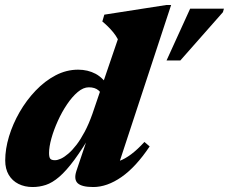

<svg xmlns="http://www.w3.org/2000/svg" viewBox="-20 -738 922 773"><path d="M397 -342.5Q391 -361.5 376.8 -374Q362.5 -386.5 337.5 -386.5Q315.5 -386.5 293 -367.5Q270.5 -348.5 249.8 -317.8Q229 -287 212.8 -251Q196.5 -215 187 -181Q177.5 -147 177.5 -122Q177.5 -105.5 182.2 -99.2Q187 -93 201.5 -93Q211.5 -93 225.2 -99.2Q239 -105.5 255.2 -119.5Q271.5 -133.5 288 -155Q304.5 -176.5 321 -207.5Q337.5 -238.5 352 -279.5L454.5 -580Q446.5 -595 436 -607.8Q425.5 -620.5 414 -631.8Q402.5 -643 392 -651.5L400 -679L650.5 -718H669L445 -37L415 -80Q438.5 -82 461 -90.2Q483.5 -98.5 508 -116.8Q532.5 -135 561.5 -166.5L582.5 -148.5Q527 -65.5 469 -25.2Q411 15 355.5 15Q309.5 15 293 -0.2Q276.5 -15.5 287.5 -49.5L342.5 -212.5H355.5Q313 -140 279.8 -95Q246.5 -50 218.5 -26Q190.5 -2 164.5 6.5Q138.5 15 111.5 15Q79.5 15 54.5 2.5Q29.5 -10 15.2 -34Q1 -58 1 -92Q1 -138 16.2 -188.5Q31.5 -239 59 -286.8Q86.5 -334.5 123.5 -373.2Q160.5 -412 204 -434.8Q247.5 -457.5 294.5 -457.5Q333.5 -457.5 365 -440.8Q396.5 -424 423.5 -381ZM650.5 -494.5 745.5 -703H881.5L877.5 -689L706 -494.5Z"/></svg>

Font: Newsreader 24pt ExtraBold
Style: Italic
Weight: 800
Italic angle: -17°
Designer: Hugues Gentile
Foundry: Production Type
Version: Version 1.003